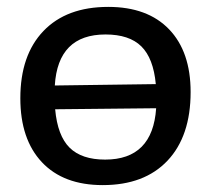

<svg xmlns="http://www.w3.org/2000/svg" viewBox="-20 -530 613 557"><path d="M294 -510Q408 -510 470.5 -445Q533 -380 533 -263Q533 -135 466 -64Q399 7 278 7Q164 7 101.5 -59.5Q39 -126 39 -245Q39 -370 106 -440Q173 -510 294 -510ZM286 -430Q148 -430 139 -282L432 -286Q425 -361 390 -395.5Q355 -430 286 -430ZM285 -67Q423 -67 433 -216L140 -213Q147 -136 182 -101.5Q217 -67 285 -67Z"/></svg>

Font: Alegreya Sans SC Medium
Style: Regular
Weight: 500
Designer: Juan Pablo del Peral
Foundry: Huerta Tipografica
Version: Version 2.001;PS 002.001;hotconv 1.0.88;makeotf.lib2.5.64775